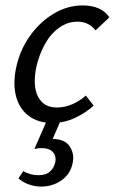

<svg xmlns="http://www.w3.org/2000/svg" viewBox="-20 -445 424 709"><path d="M173 9Q122 9 87.5 -16Q53 -41 40 -86.5Q27 -132 39 -192Q52 -257 88.5 -309.5Q125 -362 176.5 -393.5Q228 -425 286 -425Q318 -425 343 -414.5Q368 -404 384 -381L333 -333Q320 -349 303.5 -357Q287 -365 266 -365Q229 -365 197.5 -342Q166 -319 145 -280.5Q124 -242 114 -197Q100 -128 120.5 -88Q141 -48 190 -48Q220 -48 248 -60.5Q276 -73 297 -92L326 -55Q295 -27 255.5 -9Q216 9 173 9ZM153 0H204L168 83L131 75Q139 71 150 69.5Q161 68 172 68Q220 68 238 96.5Q256 125 248 158Q240 198 207 221Q174 244 132 244Q109 244 86.5 236Q64 228 48 214L66 187Q78 194 92.5 198Q107 202 121 202Q150 202 164.5 188.5Q179 175 183 158Q187 145 184 132.5Q181 120 169 111Q157 102 133 102Q127 102 122 102.5Q117 103 107 105Z"/></svg>

Font: Ysabeau Office Medium
Style: Italic
Weight: 500
Italic angle: -12°
Designer: Christian Thalmann (Catharsis Fonts)
Version: Version 2.001;gftools[0.9.30]; featfreeze: tnum,lnum,ss02